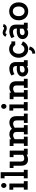

<svg xmlns="http://www.w3.org/2000/svg" viewBox="2178 -2978 1011 5406"><g transform="rotate(-90 2683.0 -274.5)"><path d="M165 -596.7Q150.4 -596.7 137.7 -602.8Q125 -608.9 115.5 -619.4Q106 -629.9 100.3 -643.8Q94.7 -657.7 94.7 -673.3Q94.7 -688.5 100.3 -702.1Q106 -715.8 115.5 -726.1Q125 -736.3 137.7 -742.2Q150.4 -748 165 -748Q179.2 -748 191.7 -742.2Q204.1 -736.3 213.6 -726.1Q223.1 -715.8 228.8 -702.1Q234.4 -688.5 234.4 -673.3Q234.4 -657.7 229 -644Q223.6 -630.4 214.1 -619.6Q204.6 -608.9 191.9 -602.8Q179.2 -596.7 165 -596.7ZM214.4 -515.1H218.3V-108.9H286.1V0H45.9V-108.9H110.4V-406.2H44.4V-515.6H214.4Z M365.7 0V-108.9H431.2V-651.4H366.2V-760.3H537.6V-745.6L538.1 -108.9H606V0Z M1031.7 0.5V-31.2Q1001 -12.2 966.3 -1.7Q931.6 8.8 893.1 8.8Q853.5 8.8 821.5 -2.9Q789.6 -14.6 767.3 -38.3Q745.1 -62 732.9 -98.4Q720.7 -134.8 720.7 -184.1V-398.9H655.8V-506.3H823.7L838.9 -503.4V-193.8Q838.9 -143.6 860.6 -120.1Q882.3 -96.7 923.3 -96.7Q948.2 -96.7 975.8 -105Q1003.4 -113.3 1028.3 -128.9V-398.9H962.9V-506.3H1130.9L1146 -503.4V-106.9H1198.7V0.5Z M1925.8 0V-107.4H1995.6V-312Q1995.6 -361.3 1971.2 -385.5Q1946.8 -409.7 1899.4 -409.7Q1873 -409.7 1844.2 -397.2Q1815.4 -384.8 1788.6 -364.3Q1791.5 -344.2 1791.5 -322.3V-107.4H1862.3V0H1601.6V-107.4H1670.9V-312Q1670.9 -361.3 1646.5 -385.5Q1622.1 -409.7 1574.7 -409.7Q1548.8 -409.7 1521.5 -397.7Q1494.1 -385.7 1467.8 -366.7V-107.4H1538.1V0H1276.9V-107.4H1347.2V-399.4H1275.9V-506.8H1465.3V-465.3Q1495.1 -486.8 1529.8 -501Q1564.5 -515.1 1605.5 -515.1Q1656.2 -515.1 1696 -498Q1735.8 -481 1760.3 -443.8Q1777.3 -458.5 1796.6 -471.4Q1815.9 -484.4 1837.4 -494.1Q1858.9 -503.9 1882.1 -509.5Q1905.3 -515.1 1930.7 -515.1Q1972.7 -515.1 2007.1 -503.4Q2041.5 -491.7 2065.7 -468Q2089.8 -444.3 2103 -408Q2116.2 -371.6 2116.2 -322.3V-107.4H2187V0Z M2392.1 -596.7Q2377.4 -596.7 2364.7 -602.8Q2352.1 -608.9 2342.5 -619.4Q2333 -629.9 2327.4 -643.8Q2321.8 -657.7 2321.8 -673.3Q2321.8 -688.5 2327.4 -702.1Q2333 -715.8 2342.5 -726.1Q2352.1 -736.3 2364.7 -742.2Q2377.4 -748 2392.1 -748Q2406.2 -748 2418.7 -742.2Q2431.2 -736.3 2440.7 -726.1Q2450.2 -715.8 2455.8 -702.1Q2461.4 -688.5 2461.4 -673.3Q2461.4 -657.7 2456.1 -644Q2450.7 -630.4 2441.2 -619.6Q2431.6 -608.9 2418.9 -602.8Q2406.2 -596.7 2392.1 -596.7ZM2441.4 -515.1H2445.3V-108.9H2513.2V0H2272.9V-108.9H2337.4V-406.2H2271.5V-515.6H2441.4Z M2911.6 0V-107.4H2981V-312Q2981 -361.3 2956.8 -385.5Q2932.6 -409.7 2886.2 -409.7Q2861.3 -409.7 2834.2 -397.7Q2807.1 -385.7 2781.2 -366.7V-107.4H2850.1V0H2593.8V-107.4H2663.1V-399.4H2592.8V-506.8H2778.8V-465.3Q2808.1 -486.8 2842.3 -501Q2876.5 -515.1 2916.5 -515.1Q2958 -515.1 2991.7 -503.4Q3025.4 -491.7 3049.3 -468Q3073.2 -444.3 3086.2 -408Q3099.1 -371.6 3099.1 -322.3V-107.4H3168V0Z M3526.4 1V-27.8Q3501.5 -9.3 3471.4 2.4Q3441.4 14.2 3405.3 14.2Q3368.2 14.2 3336.7 2Q3305.2 -10.3 3282 -31Q3258.8 -51.8 3245.8 -79.8Q3232.9 -107.9 3232.9 -140.1Q3232.9 -173.3 3242.7 -199Q3252.4 -224.6 3269 -243.2Q3285.6 -261.7 3307.1 -274.2Q3328.6 -286.6 3352.1 -293.9Q3375.5 -301.3 3399.4 -304.4Q3423.3 -307.6 3443.8 -307.6Q3468.8 -307.6 3489.3 -305.9Q3509.8 -304.2 3526.9 -301.3L3527.3 -328.1Q3527.8 -372.1 3504.2 -392.8Q3480.5 -413.6 3439.5 -413.6Q3397.9 -413.6 3363 -402.1Q3328.1 -390.6 3299.3 -372.1L3259.3 -457Q3302.2 -485.4 3351.3 -501.2Q3400.4 -517.1 3447.8 -517.1Q3491.2 -517.1 3526.6 -506.3Q3562 -495.6 3587.2 -472.9Q3612.3 -450.2 3626 -415.5Q3639.6 -380.9 3639.6 -332.5Q3639.6 -275.9 3639.2 -219.5Q3638.7 -163.1 3638.2 -106.4H3691.9V1ZM3441.4 -220.2Q3394 -220.2 3368.7 -200.9Q3343.3 -181.6 3343.3 -149.4Q3343.3 -118.7 3364 -102.3Q3384.8 -85.9 3424.3 -85.9Q3439 -85.9 3453.9 -89.6Q3468.8 -93.3 3481.9 -99.1Q3495.1 -105 3506.6 -112.8Q3518.1 -120.6 3526.4 -128.9V-220.2Z M4130.9 -353.5 4122.6 -350.1Q4108.4 -350.1 4108.4 -365.2L4122.1 -351.1Q4095.2 -387.2 4067.4 -402.8Q4039.6 -418.5 4003.9 -418.5Q3977.5 -418.5 3953.9 -407.5Q3930.2 -396.5 3912.4 -375.2Q3894.5 -354 3884 -323.5Q3873.5 -293 3873.5 -253.9Q3873.5 -215.8 3884 -186Q3894.5 -156.2 3912.6 -135.3Q3930.7 -114.3 3954.3 -103.3Q3978 -92.3 4003.9 -92.3Q4043.5 -92.3 4073.7 -113.3Q4104 -134.3 4126 -182.1Q4139.6 -175.3 4151.1 -169.4Q4162.6 -163.6 4173.8 -158Q4185.1 -152.3 4196.8 -146.5Q4208.5 -140.6 4221.7 -134.3Q4188 -62 4131.8 -23.9Q4075.7 14.2 4002.9 14.2Q3950.2 14.2 3905.8 -5.9Q3861.3 -25.9 3829.1 -61.5Q3796.9 -97.2 3778.8 -146.5Q3760.7 -195.8 3760.7 -253.9Q3760.7 -312 3779.5 -361.1Q3798.3 -410.2 3831.3 -446Q3864.3 -481.9 3908.7 -502Q3953.1 -522 4003.9 -522Q4049.8 -522 4091.6 -506.3Q4133.3 -490.7 4165.5 -458.5H4221.7V-351.1H4124.5L4134.3 -355Q4130.4 -352.1 4127.9 -351.6Q4128.9 -352.1 4129.4 -352.5Q4129.9 -353 4130.9 -353.5ZM3880.4 210.9 3873.5 132.3Q3925.3 130.9 3952.9 105.2Q3980.5 79.6 3988.8 34.7L4078.1 61Q4068.4 97.7 4050.3 125.7Q4032.2 153.8 4006.8 172.9Q3981.4 191.9 3949.5 201.4Q3917.5 210.9 3880.4 210.9Z M4580.1 1V-27.8Q4555.2 -9.3 4525.1 2.4Q4495.1 14.2 4459 14.2Q4421.9 14.2 4390.4 2Q4358.9 -10.3 4335.7 -31Q4312.5 -51.8 4299.6 -79.8Q4286.6 -107.9 4286.6 -140.1Q4286.6 -173.3 4296.4 -199Q4306.2 -224.6 4322.8 -243.2Q4339.4 -261.7 4360.8 -274.2Q4382.3 -286.6 4405.8 -293.9Q4429.2 -301.3 4453.1 -304.4Q4477.1 -307.6 4497.6 -307.6Q4522.5 -307.6 4543 -305.9Q4563.5 -304.2 4580.6 -301.3L4581.1 -328.1Q4581.5 -372.1 4557.9 -392.8Q4534.2 -413.6 4493.2 -413.6Q4451.7 -413.6 4416.7 -402.1Q4381.8 -390.6 4353 -372.1L4313 -457Q4356 -485.4 4405 -501.2Q4454.1 -517.1 4501.5 -517.1Q4544.9 -517.1 4580.3 -506.3Q4615.7 -495.6 4640.9 -472.9Q4666 -450.2 4679.7 -415.5Q4693.4 -380.9 4693.4 -332.5Q4693.4 -275.9 4692.9 -219.5Q4692.4 -163.1 4691.9 -106.4H4745.6V1ZM4495.1 -220.2Q4447.8 -220.2 4422.4 -200.9Q4397 -181.6 4397 -149.4Q4397 -118.7 4417.7 -102.3Q4438.5 -85.9 4478 -85.9Q4492.7 -85.9 4507.6 -89.6Q4522.5 -93.3 4535.6 -99.1Q4548.8 -105 4560.3 -112.8Q4571.8 -120.6 4580.1 -128.9V-220.2ZM4596.7 -588.4Q4568.8 -588.4 4549.6 -595Q4530.3 -601.6 4515.1 -608.9Q4508.3 -612.8 4502 -616Q4495.6 -619.1 4489.3 -621.6Q4478 -626.5 4467.3 -626.5Q4461.4 -626.5 4456.1 -625.7Q4450.7 -625 4445.6 -621.6Q4440.4 -618.2 4435.8 -611.1Q4431.2 -604 4427.2 -591.3L4353.5 -622.1Q4361.3 -646.5 4374.3 -662.4Q4387.2 -678.2 4402.8 -687.5Q4418.5 -696.8 4436 -700.4Q4453.6 -704.1 4470.7 -704.1Q4496.6 -704.1 4514.9 -697Q4533.2 -689.9 4547.4 -682.1Q4560.1 -675.3 4572.5 -669.4Q4585 -663.6 4600.1 -663.6Q4604 -663.6 4608.4 -665Q4612.8 -666.5 4616.7 -670.2Q4620.6 -673.8 4624.3 -680.4Q4627.9 -687 4630.9 -697.8L4710.4 -677.7Q4697.8 -632.3 4668 -610.4Q4638.2 -588.4 4596.7 -588.4Z M5067.4 15.1Q5010.3 15.1 4963.9 -4.6Q4917.5 -24.4 4884.5 -59.8Q4851.6 -95.2 4833.5 -144.5Q4815.4 -193.8 4815.4 -252.9Q4815.4 -312 4833.7 -361.3Q4852.1 -410.6 4885.5 -446Q4918.9 -481.4 4965.3 -501.2Q5011.7 -521 5067.4 -521Q5123.5 -521 5170.2 -501.5Q5216.8 -481.9 5250 -446.8Q5283.2 -411.6 5301.8 -362.5Q5320.3 -313.5 5320.3 -253.9Q5320.3 -193.8 5302.5 -144.5Q5284.7 -95.2 5251.7 -59.6Q5218.8 -23.9 5171.9 -4.4Q5125 15.1 5067.4 15.1ZM5067.4 -418.9Q5040 -418.9 5015.6 -408.4Q4991.2 -397.9 4972.7 -377.2Q4954.1 -356.4 4943.1 -325.4Q4932.1 -294.4 4932.1 -252.9Q4932.1 -213.9 4943.1 -183.1Q4954.1 -152.3 4972.9 -131.1Q4991.7 -109.9 5016.1 -98.6Q5040.5 -87.4 5067.4 -87.4Q5095.7 -87.4 5120.6 -98.4Q5145.5 -109.4 5164.1 -130.6Q5182.6 -151.9 5193.4 -182.6Q5204.1 -213.4 5204.1 -252.9Q5204.1 -294.4 5193.4 -325.7Q5182.6 -356.9 5164.3 -377.7Q5146 -398.4 5120.8 -408.7Q5095.7 -418.9 5067.4 -418.9Z"/></g></svg>

Font: Twentytwelve Slab
Style: TwentytwelveSlab
Weight: 700
Designer: Domenico Catapano
Version: Version 1.00 2012